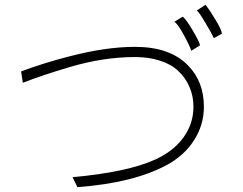

<svg xmlns="http://www.w3.org/2000/svg" viewBox="-20 -763 1002 791"><path d="M831 -738Q846 -718 870 -678Q894 -638 894 -624L861 -606Q853 -624 826.5 -668.5Q800 -713 791 -720L826 -743ZM804 -576 768 -554Q762 -574 736.5 -620.5Q711 -667 698 -673L732 -694Q742 -691 772 -641Q802 -591 804 -576ZM263 -530Q415 -570 536 -570Q681 -570 755 -493Q820 -427 820 -323Q820 -248 779 -184.5Q738 -121 665 -82Q528 -9 299 8L279 -33Q507 -54 620 -106Q695 -140 736 -197Q777 -254 777 -323Q777 -366 761 -404Q745 -442 715 -470Q686 -498 639.5 -513Q593 -528 536 -528Q407 -528 268 -487Q153 -453 74 -422L67 -469Q165 -505 263 -530Z"/></svg>

Font: Gmarket Sans TTF Light
Style: Regular
Weight: 300
Designer: Creative Director : Sungho Lee; Art Director : Kiwoong Choi; Project Manager : Sori Yang, Jongwook Yoon; Font Designer :
Foundry: Sandoll Inc.
Version: Version 1.000;hotconv 1.0.109;makeotfexe 2.5.65596